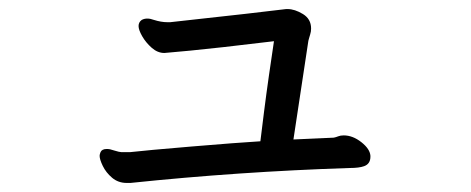

<svg xmlns="http://www.w3.org/2000/svg" viewBox="-20 -409 1040 424"><path d="M474 -305Q393 -296 343 -292Q328 -292 315 -303.5Q302 -315 294 -329Q286 -343 286 -351.5Q286 -360 293 -365Q304 -371 320 -365Q336 -360 349 -360H356Q390 -364 437 -369Q521 -378 612 -389H615Q631 -389 649 -378Q667 -367 667 -346Q667 -339 665 -333Q663 -327 662.5 -324.5Q662 -322 661 -319L628 -101L717 -105Q722 -106 727 -108Q732 -110 739 -110Q759 -110 778 -95Q797 -80 798 -65V-63Q798 -47 784 -42Q773 -38 752 -38Q507 -30 268 -5H260Q241 -5 227.5 -16.5Q214 -28 207 -42.5Q200 -57 200 -65Q200 -68 202 -73Q205 -80 216 -80Q223 -80 231 -77Q244 -73 248 -73H267Q302 -77 403.5 -85.5Q505 -94 555 -97Q558 -122 563 -161.5Q568 -201 574 -243Q580 -285 585 -318Z"/></svg>

Font: Moon Stars Kai
Style: Bold
Weight: 700
Designer: GuiWonder
Version: Version 1.101